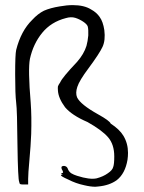

<svg xmlns="http://www.w3.org/2000/svg" viewBox="-20 -710 551 736"><path d="M209 -685.5Q236.3 -690.4 258.8 -690.4Q302.7 -690.4 329.1 -673.8Q350.6 -662.1 362.3 -644.5Q375 -627 379.9 -594.7Q384.8 -555.7 373 -530.3Q361.3 -504.9 319.3 -448.2Q284.2 -401.4 276.4 -377Q268.6 -353.5 275.4 -336.9Q288.1 -309.6 356.4 -271.5Q400.4 -247.1 404.3 -236.3Q438.5 -213.9 453.1 -189.5Q470.7 -160.2 470.7 -124Q470.7 -111.3 468.8 -97.7Q460 -44.9 427.7 -19.5Q399.4 1 356.4 4.9Q351.6 5.9 345.7 5.9Q327.1 5.9 302.7 0Q270.5 -6.8 242.2 -21.5Q210.9 -35.2 213.9 -39.1Q214.8 -41 217.8 -41Q222.7 -41 216.8 -43.9Q210.9 -46.9 217.8 -46.9Q222.7 -46.9 221.7 -49.8Q221.7 -53.7 216.8 -61.5Q213.9 -70.3 217.8 -72.3Q223.6 -75.2 229.5 -73.2Q236.3 -71.3 239.3 -64.5Q243.2 -52.7 252.9 -45.9Q262.7 -40 275.4 -36.1Q324.2 -20.5 350.6 -26.4Q376 -33.2 393.6 -45.9Q411.1 -57.6 414.1 -70.3Q418 -81.1 418 -110.4Q418 -156.2 394.5 -183.6Q371.1 -210.9 315.4 -242.2Q255.9 -267.6 229.5 -298.8Q204.1 -333 202.1 -362.3Q201.2 -374 202.1 -378.9Q204.1 -384.8 210.9 -394.5Q218.8 -413.1 275.4 -472.7Q301.8 -502.9 311.5 -534.2Q316.4 -551.8 318.4 -574.2Q319.3 -596.7 316.4 -608.4Q313.5 -617.2 298.8 -627Q284.2 -636.7 268.6 -641.6Q252 -646.5 232.4 -640.6Q175.8 -626 141.6 -584Q107.4 -542 94.7 -484.4Q86.9 -444.3 97.7 -316.4Q101.6 -263.7 99.6 -196.3Q97.7 -150.4 92.8 -96.7Q87.9 -43.9 87.9 -24.4Q87.9 -16.6 87.9 -2.9Q83 -2.9 66.4 -2.9Q58.6 -2.9 56.6 -4.9Q54.7 -5.9 53.7 -12.7Q48.8 -21.5 46.9 -155.3Q45.9 -287.1 42 -316.4Q38.1 -347.7 38.1 -424.8Q38.1 -502 42 -518.6Q60.5 -591.8 103.5 -633.8Q125 -657.2 148.4 -668.9Q172.9 -679.7 209 -685.5Z"/></svg>

Font: Yahfie
Style: Heavy
Weight: 600
Designer: Joe Palazzolo
Foundry: jozolo LLC
Version: Version 001.000